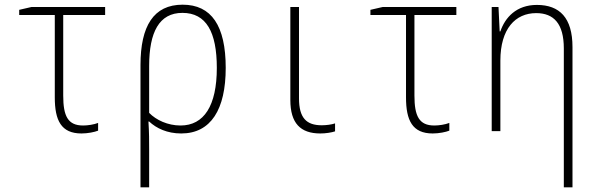

<svg xmlns="http://www.w3.org/2000/svg" viewBox="-20 -560 2540 820"><path d="M328 10C355 10 384 4 399 -2V-35C381 -28 355 -24 335 -24C270 -24 250 -64 250 -152V-496H429V-530H114L62 -518V-496H214V-144C214 -46 241 10 328 10Z M580 -282V240H617V78C617 41 617 7 614 -41H617C648 -12 694 10 754 10C881 10 944 -93 944 -270C944 -450 883 -540 760 -540C636 -540 580 -449 580 -282ZM751 -24C697 -24 647 -47 617 -78V-278C617 -423 660 -505 759 -505C861 -505 906 -423 906 -270C906 -108 851 -24 751 -24Z M1348 10C1371 10 1396 6 1411 1V-33C1396 -28 1374 -25 1354 -25C1289 -25 1257 -56 1257 -140V-530H1220V-133C1220 -34 1263 10 1348 10Z M1828 10C1855 10 1884 4 1899 -2V-35C1881 -28 1855 -24 1835 -24C1770 -24 1750 -64 1750 -152V-496H1929V-530H1614L1562 -518V-496H1714V-144C1714 -46 1741 10 1828 10Z M2080 0H2117V-301C2117 -437 2181 -504 2270 -504C2345 -504 2388 -459 2388 -353V240H2425V-359C2425 -484 2370 -539 2273 -539C2185 -539 2137 -485 2117 -426H2114L2109 -530H2080Z"/></svg>

Font: Noto Sans Mono ExtraCondensed ExtraLight
Style: Regular
Weight: 200
Width: 2
Designer: Monotype Design Team
Foundry: Monotype Imaging Inc.
Version: Version 2.014